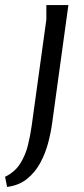

<svg xmlns="http://www.w3.org/2000/svg" viewBox="-81 -510 330 758"><path d="M189 -490 125 -25Q120 13 109 54.5Q98 96 78 133Q58 170 26 196Q-6 222 -53 228L-61 188Q-22 169 -1 135.5Q20 102 29.5 62.5Q39 23 44 -13L102 -433V-490Z"/></svg>

Font: Rosario
Style: Italic
Weight: 400
Italic angle: -8.05°
Designer: Hector Gatti
Foundry: Omnibus Type
Version: Version 1.201